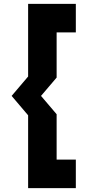

<svg xmlns="http://www.w3.org/2000/svg" viewBox="-20 -770 451 990"><path d="M194.5 -181V129H292H194.5V-181L114 -275.5L194.5 -370V-679H302H194.5V-370L114 -275.5ZM272 -181V53H371V200H125V-175.5L40 -275.5L125 -375.5V-750H371V-603H272V-370L191.5 -275.5Z"/></svg>

Font: Tourney Black
Style: Regular
Weight: 900
Version: Version 1.015